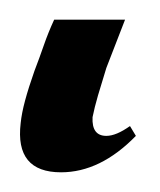

<svg xmlns="http://www.w3.org/2000/svg" viewBox="-24 67 163 195"><path d="M114 205Q78 242 38 242Q-9 242 -3 192Q-2 182 1.5 169Q5 156 11 139Q16 126 20.5 113Q25 100 31 87H103L84 136Q79 152 75.5 164Q72 176 70 186Q69 205 84 205Q94 205 108 195Z"/></svg>

Font: DG Didot
Style: Bold Italic
Weight: 700
Designer: David Gatwood, Takis Katsoulidis, and George D. Matthiopoulos
Foundry: David Gatwood
Version: Version 1.0